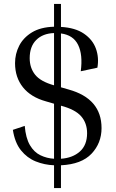

<svg xmlns="http://www.w3.org/2000/svg" viewBox="-20 -825 588 970"><path d="M493 -178Q493 -102 442.5 -48.5Q392 5 288 10V125H253V10Q204 8 160.5 -9.5Q117 -27 86 -65.5Q55 -104 45 -169L105 -189Q110 -128 131 -92Q152 -56 184.5 -40.5Q217 -25 253 -23V-301L212 -313Q136 -334 96 -384Q56 -434 56 -506Q56 -553 77 -594Q98 -635 141.5 -661.5Q185 -688 253 -690V-805H288V-689Q360 -685 404 -655Q448 -625 464.5 -579.5Q481 -534 472 -483L388 -465Q399 -549 374.5 -598.5Q350 -648 288 -656V-384L326 -373Q493 -327 493 -178ZM130 -531Q130 -482 157.5 -447.5Q185 -413 253 -394V-658Q196 -656 163 -623Q130 -590 130 -531ZM420 -152Q420 -203 390 -237.5Q360 -272 288 -291V-23Q347 -27 383.5 -59.5Q420 -92 420 -152Z"/></svg>

Font: Inria Serif
Style: Regular
Weight: 400
Designer: Black Foundry Team
Foundry: Black Foundry
Version: Version 1.000; ttfautohint (v1.8.3)